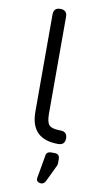

<svg xmlns="http://www.w3.org/2000/svg" viewBox="-101 -744 524 1007"><g transform="rotate(10 161.5 -240.5)"><path d="M246 0Q100 0 100 -146V-664Q100 -700 136 -700Q172 -700 172 -664V-146Q172 -102 187 -87Q202 -72 246 -72Q283 -72 283 -36Q283 0 246 0ZM195 219Q183 219 175.5 212.5Q168 206 170 194L191 75Q192 50 220 50H237Q264 50 264 78V96Q264 107 262 111L218 203Q209 219 195 219Z"/></g></svg>

Font: Jura SemiBold
Style: Regular
Weight: 600
Designer: Daniel Johnson, Alexei Vanyashin
Foundry: Daniel Johnson
Version: Version 5.103